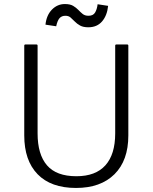

<svg xmlns="http://www.w3.org/2000/svg" viewBox="-20 -995 755 950"><path d="M356 -65Q232 -65 166 -133Q100 -201 100 -325V-769Q100 -775 106 -775H160Q166 -775 166 -769V-335Q166 -231 212.5 -177Q259 -123 358 -123Q453 -123 501.5 -177Q550 -231 550 -335V-769Q550 -775 556 -775H609Q615 -775 615 -769V-325Q615 -201 546.5 -133Q478 -65 356 -65ZM515 -966Q510 -918 485 -889Q460 -860 417 -860Q392 -860 376.5 -868.5Q361 -877 350 -888.5Q339 -900 329 -908.5Q319 -917 304 -917Q285 -917 274.5 -905Q264 -893 258 -865L205 -873Q210 -920 237 -947.5Q264 -975 301 -975Q327 -975 342 -966Q357 -957 367.5 -946Q378 -935 389 -926Q400 -917 418 -917Q441 -917 450.5 -933Q460 -949 463 -974Z"/></svg>

Font: Gowun Dodum
Style: Regular
Weight: 400
Designer: Yanghee Ryu
Foundry: Yanghee Ryu
Version: Version 2.000